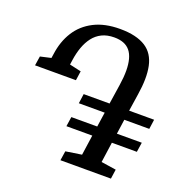

<svg xmlns="http://www.w3.org/2000/svg" viewBox="-133 -878 984 1004"><g transform="rotate(20 359.5 -376.0)"><path d="M308.5 0 316.5 -52.5 405 -66 421 -178H277L285 -231.5H429L441 -313H297L304.5 -366.5H448.5L465 -475.5Q472 -521.5 471.8 -557.8Q471.5 -594 464.2 -621Q457 -648 442.5 -665.5Q428 -683 406 -691.5Q384 -700 354.5 -700Q315 -700 286 -685.8Q257 -671.5 237.5 -646Q218 -620.5 206 -587Q194 -553.5 188.5 -515L184.5 -487.5L249 -473L241.5 -421H14L22 -473L81.5 -486.5L85 -509.5Q94.5 -581.5 128.8 -636Q163 -690.5 222.8 -721.2Q282.5 -752 367.5 -752Q414.5 -752 450 -743.5Q485.5 -735 510.8 -718.8Q536 -702.5 551.5 -678Q567 -653.5 573.8 -621.2Q580.5 -589 580 -549.5Q579.5 -510 572 -462.5L557.5 -366.5H696.5L689 -313H550L538.5 -231.5H677L669 -178H530L514 -65L597 -52.5L589.5 0Z"/></g></svg>

Font: Merriweather 36pt Medium
Style: Italic
Weight: 500
Italic angle: -7.8°
Version: Version 2.101